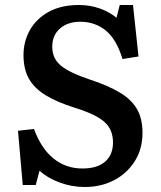

<svg xmlns="http://www.w3.org/2000/svg" viewBox="-20 -734 643 768"><path d="M319 14Q267 14 218.5 -4Q170 -22 138 -51L123 6H71L52 -211L116 -218Q144 -141 193.5 -100.5Q243 -60 310 -60Q369 -60 400.5 -87.5Q432 -115 432 -164Q432 -216 397.5 -246.5Q363 -277 279 -303Q209 -325 163.5 -352.5Q118 -380 96 -418.5Q74 -457 74 -514Q74 -568 99.5 -613.5Q125 -659 174.5 -686.5Q224 -714 296 -714Q339 -714 378 -700.5Q417 -687 446 -663L459 -714H512L534 -508L470 -498Q446 -577 403 -612Q360 -647 301 -647Q251 -647 220 -620Q189 -593 189 -547Q189 -500 223.5 -471.5Q258 -443 339 -416Q412 -392 459 -364Q506 -336 528 -297.5Q550 -259 550 -203Q550 -138 519 -89Q488 -40 436 -13Q384 14 319 14Z"/></svg>

Font: Literata 12pt Medium
Style: Regular
Weight: 500
Designer: Latin by Veronika Burian and Jose Scaglione. Greek by Irene Vlachou. Cyrillic by Vera Evstafieva.
Foundry: TypeTogether
Version: Version 3.002